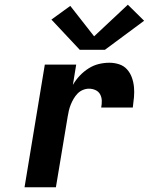

<svg xmlns="http://www.w3.org/2000/svg" viewBox="-20 -794 640 814"><path d="M84 0 170 -520H303L289 -434Q301 -455 318 -473Q335 -491 355.5 -504Q376 -517 398.5 -522.5Q421 -528 444 -528Q465 -528 485 -521.5Q505 -515 518.5 -500Q532 -485 539 -465.5Q546 -446 548 -425Q550 -404 548 -382Q546 -360 543 -338H409Q412 -353 411.5 -367.5Q411 -382 404.5 -394Q398 -406 385 -412Q372 -418 357 -418Q344 -418 331 -412.5Q318 -407 308.5 -397Q299 -387 292 -375Q285 -363 280 -350.5Q275 -338 272 -325.5Q269 -313 267 -300L217 0ZM425 -583H318L198 -711L278 -769L379 -640L522 -774L591 -706Z"/></svg>

Font: Iosevka SS04 XBd Ex Obl
Style: Regular
Weight: 800
Width: 7
Italic angle: -9°
Monospace: yes
Designer: Belleve Invis
Foundry: Belleve Invis
Version: Version 19.0.0; ttfautohint (v1.8.4)